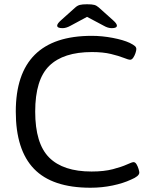

<svg xmlns="http://www.w3.org/2000/svg" viewBox="-20 -874 720 900"><path d="M404 6Q225 6 139.5 -82.5Q54 -171 54 -351Q54 -706 410 -706Q458 -706 508 -696.5Q558 -687 588 -673Q606 -664 612.5 -658Q619 -652 619 -644Q619 -637 615 -625Q611 -613 604.5 -603.5Q598 -594 590 -594Q582 -594 559.5 -603Q537 -612 500 -621Q463 -630 411 -630Q277 -630 211 -565.5Q145 -501 145 -351Q145 -201 210.5 -135.5Q276 -70 409 -70Q468 -70 509.5 -81Q551 -92 575 -103Q599 -114 606 -114Q614 -114 620 -104Q626 -94 629.5 -82Q633 -70 633 -65Q633 -48 594 -32Q558 -15 508 -4.5Q458 6 404 6ZM273 -742Q248 -742 248 -754Q248 -763 266 -779L333 -839Q343 -848 354.5 -851Q366 -854 388 -854Q411 -854 422 -851Q433 -848 443 -839L510 -779Q528 -763 528 -754Q528 -742 504 -742Q486 -742 467 -753L388 -795L310 -753Q290 -742 273 -742Z"/></svg>

Font: Asap Semi Expanded
Style: Regular
Weight: 400
Width: 6
Designer: Pablo Cosgaya
Foundry: Omnibus-Type
Version: Version 3.001; ttfautohint (v1.8.4.7-5d5b)